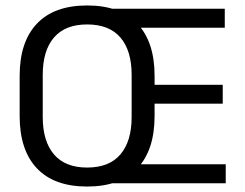

<svg xmlns="http://www.w3.org/2000/svg" viewBox="-20 -671 896 703"><path d="M299 12Q178 12 115 -54.8Q52 -121.5 52 -246V-393.5Q52 -517.5 115 -584.2Q178 -651 299 -651Q420 -651 483 -584.2Q546 -517.5 546 -393.5V-246Q546 -121.5 483 -54.8Q420 12 299 12ZM299 -57.5Q380 -57.5 421 -105.8Q462 -154 462 -242.5V-397Q462 -485.5 421 -533.5Q380 -581.5 299 -581.5Q218.5 -581.5 177.5 -533.5Q136.5 -485.5 136.5 -397V-242.5Q136.5 -154 177.5 -105.8Q218.5 -57.5 299 -57.5ZM378 0V-69.5H806.5V0ZM473 -291.5V-360.5H795.5V-291.5ZM377.5 -569.5V-639H803V-569.5Z"/></svg>

Font: Anek Gurmukhi
Style: Regular
Weight: 400
Designer: Sarang Kulkarni (Gurmukhi), Yesha Goshar (Latin)
Foundry: Ek Type
Version: Version 1.003